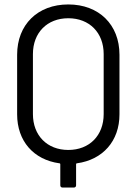

<svg xmlns="http://www.w3.org/2000/svg" viewBox="-20 -728 614 863"><path d="M287 -708C149 -708 57 -617 57 -482V-214C57 -94 131 -10 247 6C250 6 251 8 251 10V105C251 111 255 115 261 115H312C318 115 322 111 322 105V10C322 8 323 6 326 6C442 -10 517 -94 517 -214V-482C517 -617 425 -708 287 -708ZM446 -215C446 -119 382 -54 287 -54C192 -54 128 -119 128 -215V-485C128 -581 192 -646 287 -646C382 -646 446 -581 446 -485Z"/></svg>

Font: Elastic
Style: elastic
Weight: 400
Designer: Jeremy Tribby
Foundry: Tribby Type
Version: Version 1.422;hotconv 1.0.109;makeotfexe 2.5.65596